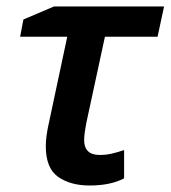

<svg xmlns="http://www.w3.org/2000/svg" viewBox="-20 -561 525 591"><path d="M256 10Q320 10 362 -12V-99Q341 -92 323.5 -88Q306 -84 287 -84Q239 -84 239 -130Q239 -147 246 -184L303 -448H465L485 -541H146L52 -501L42 -448H187L131 -185Q121 -142 121 -111Q121 -43 159 -16.5Q197 10 256 10Z"/></svg>

Font: Noto Sans UI Medium
Style: Italic
Weight: 500
Italic angle: -12°
Designer: Monotype Design Team
Foundry: Monotype Imaging Inc.
Version: Version 1.901